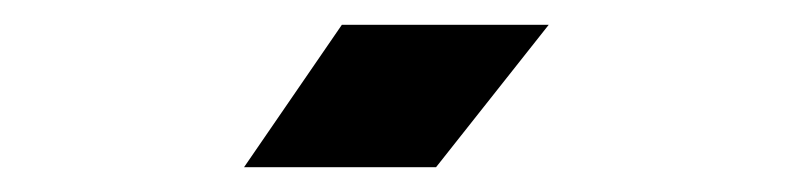

<svg xmlns="http://www.w3.org/2000/svg" viewBox="-20 -720 640 155"><path d="M256 -700 177 -585H332L423 -700Z"/></svg>

Font: Fervojo
Style: Bold
Weight: 700
Designer: kohakuno
Version: ver.1.0